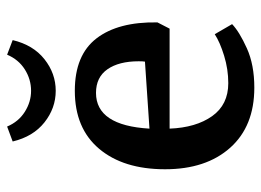

<svg xmlns="http://www.w3.org/2000/svg" viewBox="-120 -620 752 553"><g transform="rotate(-90 256.5 -344.0)"><path d="M45 -245Q45 -365 104 -435Q163 -505 271 -505Q374 -505 422 -442.5Q470 -380 468 -267L450 -232H162Q165 -156 198 -109.5Q231 -63 293 -63Q333 -63 372 -75Q411 -87 434 -102L463 -52Q441 -31 393.5 -9.5Q346 12 280 12Q169 12 107 -57.5Q45 -127 45 -245ZM355 -303Q356 -309 356 -321Q356 -378 333 -411Q310 -444 265 -444Q171 -444 162 -290ZM271 -631Q304 -631 332.5 -649Q361 -667 375 -700L417 -684Q403 -625 362 -592.5Q321 -560 271 -560Q221 -560 180 -592.5Q139 -625 125 -684L168 -700Q182 -667 210.5 -649Q239 -631 271 -631Z"/></g></svg>

Font: Andada Pro SemiBold
Style: Regular
Weight: 600
Designer: Carolina Giovagnoli
Foundry: Huerta Tipografica
Version: Version 3.005